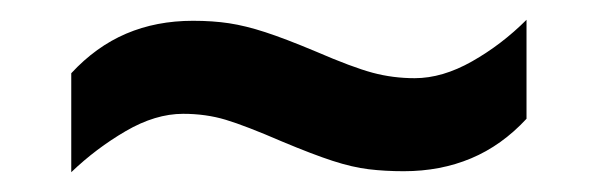

<svg xmlns="http://www.w3.org/2000/svg" viewBox="-20 -420 603 194"><path d="M52 -346Q77 -373 107.5 -386Q138 -399 175 -399Q195 -399 211.5 -396.5Q228 -394 248 -387.5Q268 -381 299 -368Q336 -352 356.5 -346.5Q377 -341 399 -341Q427 -341 457 -358Q487 -375 512 -400V-300Q487 -273 456 -260Q425 -247 388 -247Q369 -247 352.5 -249Q336 -251 316 -257.5Q296 -264 265 -277Q228 -293 208 -299Q188 -305 165 -305Q137 -305 107 -287.5Q77 -270 52 -246Z"/></svg>

Font: Noto Sans Devanagari SemiBold
Style: Regular
Weight: 600
Version: Version 2.003